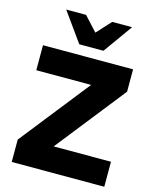

<svg xmlns="http://www.w3.org/2000/svg" viewBox="-136 -1030 896 1120"><g transform="rotate(15 312.5 -470.5)"><path d="M45 0V-135L376 -554H45V-705H589V-570L258 -151H604V0ZM248 -765 122 -941H242L321 -855L400 -941H520L394 -765Z"/></g></svg>

Font: Nunito Sans Black
Style: Regular
Weight: 900
Designer: Vernon Adams
Foundry: Vernon Adams
Version: Version 3.006; ttfautohint (v1.8.3)